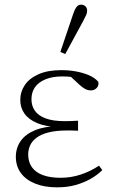

<svg xmlns="http://www.w3.org/2000/svg" viewBox="-20 -791 492 824"><path d="M225 13Q171 13 131 -3Q91 -19 69.5 -48.5Q48 -78 48 -118Q48 -156 68.5 -185.5Q89 -215 130 -232Q171 -249 232 -250V-245Q177 -247 140 -262.5Q103 -278 85 -303.5Q67 -329 67 -362Q67 -397 86.5 -426Q106 -455 145.5 -472.5Q185 -490 243 -490Q276 -490 306 -484.5Q336 -479 361 -468.5Q386 -458 402 -440Q405 -424 395 -413.5Q385 -403 370 -403Q360 -403 352.5 -406Q345 -409 337 -414.5Q329 -420 319 -429L274 -471L324 -467L330 -452Q306 -458 288.5 -460.5Q271 -463 248 -463Q205 -463 175 -450.5Q145 -438 130 -416.5Q115 -395 115 -365Q115 -337 129.5 -316Q144 -295 175.5 -283Q207 -271 259 -271Q271 -271 284 -271.5Q297 -272 315 -273V-230Q297 -231 287 -231Q277 -231 268 -231Q222 -231 189.5 -223Q157 -215 137.5 -200.5Q118 -186 109.5 -167.5Q101 -149 101 -128Q101 -96 117 -73.5Q133 -51 164 -39.5Q195 -28 240 -28Q285 -28 327 -42Q369 -56 405 -80L419 -61Q398 -40 369 -23.5Q340 -7 304.5 3Q269 13 225 13ZM239 -568 293 -728Q300 -750 308 -760.5Q316 -771 328 -771Q339 -771 346.5 -764Q354 -757 354 -746Q354 -736 350 -727Q346 -718 336 -699L260 -559Z"/></svg>

Font: Source Serif 4 18pt Light
Style: Regular
Weight: 300
Designer: Frank Grießhammer
Foundry: Adobe Systems Incorporated
Version: Version 4.004;hotconv 1.0.116;makeotfexe 2.5.65601